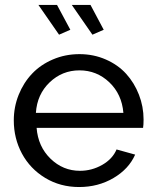

<svg xmlns="http://www.w3.org/2000/svg" viewBox="-20 -751 631 781"><path d="M136.2 -731H211.9L266.1 -629.9L220.2 -609.9ZM272 -731H348.1L401.9 -629.9L356 -609.9ZM301.8 9.8Q225.1 9.8 163.8 -27.3Q102.5 -64.5 69.3 -126.2Q36.1 -188 36.1 -261.2Q36.1 -315.9 55.9 -365.2Q75.7 -414.6 110.4 -451.2Q145 -487.8 195.3 -509.3Q245.6 -530.8 303.2 -530.8Q360.8 -530.8 410.4 -509Q460 -487.3 493.2 -450.7Q526.4 -414.1 545.2 -365.7Q564 -317.4 564 -265.1Q564 -242.7 562 -231H128.9Q134.8 -154.8 185.5 -105.5Q236.3 -56.2 305.2 -56.2Q353.5 -56.2 395.8 -80.3Q438 -104.5 454.1 -143.1L529.8 -122.1Q503.9 -63.5 441.7 -26.9Q379.4 9.8 301.8 9.8ZM126 -292H481.9Q475.6 -367.7 424.6 -416.3Q373.5 -464.8 303.2 -464.8Q232.9 -464.8 181.9 -416Q130.9 -367.2 126 -292Z"/></svg>

Font: Rawline Medium
Style: Regular
Weight: 500
Designer: Matt McInerney, Pablo Impallari, Rodrigo Fuenzalida
Foundry: Matt McInerney, Pablo Impallari, Rodrigo Fuenzalida
Version: Version 4.020;PS 004.020;hotconv 1.0.88;makeotf.lib2.5.64775